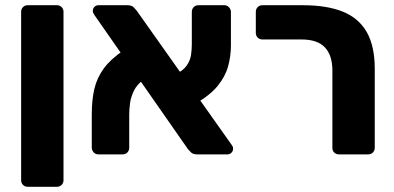

<svg xmlns="http://www.w3.org/2000/svg" viewBox="-20 -591 1510 735"><path d="M86 124Q75.4 124 68.1 116.8Q60.9 109.5 60.9 98.9V-545.9Q60.9 -556.5 68.1 -563.8Q75.4 -571 86 -571H198Q208.6 -571 215.9 -563.8Q223.1 -556.5 223.1 -545.9V98.9Q223.1 109.5 215.9 116.8Q208.6 124 198 124Z M734.5 0Q718.9 0 711.1 -7.8Q703.3 -15.6 699.5 -20L340.1 -535.4Q335.3 -542.4 335.3 -549.8Q335.3 -558.4 341.6 -564.7Q347.9 -571 356.5 -571H468Q484.2 -571 491.9 -562.9Q499.6 -554.8 503.6 -549.8L867.4 -35.6Q871.1 -30.5 871.7 -27.3Q872.2 -24 872.2 -21.2Q872.2 -12.6 865.9 -6.3Q859.6 0 851 0ZM356.4 0Q345.8 0 338.5 -7.9Q331.3 -15.7 331.3 -26.4V-152.9Q331.3 -208.6 341.3 -251.1Q351.4 -293.5 377.3 -328.9Q403.1 -364.3 451.9 -397.5L529.2 -285.8Q504.5 -267.6 492.9 -244.1Q481.2 -220.5 478 -196.9Q474.7 -173.4 474.7 -153.5V-26.4Q474.7 -14.5 467.5 -7.2Q460.2 0 449.6 0ZM726.9 -193.6 648.7 -304.6Q681.4 -320.6 694.9 -340.3Q708.4 -360 711.3 -380.9Q714.3 -401.9 714.3 -421.2V-544.6Q714.3 -556.5 721.5 -563.8Q728.8 -571 739.4 -571H838.9Q849.5 -571 856.7 -563.1Q864 -555.3 864 -544.6V-416.9Q864 -376.4 853.2 -337.2Q842.5 -298.1 813.2 -262.1Q783.9 -226 726.9 -193.6Z M1277.5 0Q1266.9 0 1259.6 -6.9Q1252.4 -13.9 1252.4 -24.5V-321.4Q1252.4 -378.9 1223.9 -409.4Q1195.5 -439.9 1134.5 -439.9H984.4Q973.8 -439.9 966.5 -447.1Q959.3 -454.4 959.3 -465V-545.9Q959.3 -556.5 966.5 -563.8Q973.8 -571 984.4 -571H1140.1Q1230.1 -571 1291.2 -546.9Q1352.2 -522.7 1383.4 -469.2Q1414.6 -415.6 1414.6 -327V-25.1Q1414.6 -14.5 1407.4 -7.2Q1400.1 0 1389.5 0Z"/></svg>

Font: Rubik Light
Style: Regular
Weight: 300
Designer: Hubert and Fischer
Foundry: Hubert and Fischer
Version: Version 2.300;gftools[0.9.30]